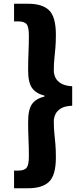

<svg xmlns="http://www.w3.org/2000/svg" viewBox="-20 -830 440 1024"><path d="M55 174V80H75Q110 80 122 64.5Q134 49 134 3Q134 -43 132 -86.5Q130 -130 130 -180Q130 -247 151.5 -276Q173 -305 217 -315V-320Q173 -331 151.5 -360Q130 -389 130 -455Q130 -507 132 -550.5Q134 -594 134 -639Q134 -686 122 -701Q110 -716 75 -716H55V-810H130Q207 -810 242.5 -774.5Q278 -739 278 -645Q278 -605 275.5 -575.5Q273 -546 270 -518Q267 -490 267 -454Q267 -434 276 -415.5Q285 -397 306.5 -384.5Q328 -372 365 -370V-266Q328 -265 306.5 -252.5Q285 -240 276 -221.5Q267 -203 267 -182Q267 -146 270 -118Q273 -90 275.5 -60.5Q278 -31 278 10Q278 103 242.5 138.5Q207 174 130 174Z"/></svg>

Font: Noto Sans SC Black
Style: Regular
Weight: 900
Designer: Ryoko NISHIZUKA  (kana, bopomofo & ideographs); Paul D. Hunt (Latin, Greek & Cyrillic); Sandoll Communications , Soo-you
Foundry: Adobe
Version: Version 2.004-H2;hotconv 1.0.118;makeotfexe 2.5.65603